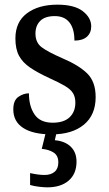

<svg xmlns="http://www.w3.org/2000/svg" viewBox="-20 -566 467 823"><path d="M202 10Q122 10 79.5 -17.5Q37 -45 37 -97Q37 -136 59 -151Q81 -166 104 -166Q104 -111 128 -75.5Q152 -40 206 -40Q254 -40 278.5 -63.5Q303 -87 303 -126Q303 -150 293 -166.5Q283 -183 258.5 -197.5Q234 -212 192 -231Q142 -254 109.5 -276Q77 -298 61.5 -327Q46 -356 46 -401Q46 -472 95.5 -509Q145 -546 226 -546Q299 -546 335 -518Q371 -490 371 -453Q371 -425 352.5 -408.5Q334 -392 299 -392Q299 -443 277.5 -470Q256 -497 215 -497Q173 -497 152.5 -476.5Q132 -456 132 -422Q132 -384 158 -364Q184 -344 246 -317Q319 -286 354.5 -250.5Q390 -215 390 -150Q390 -73 339.5 -31.5Q289 10 202 10ZM183 237Q169 237 147.5 234.5Q126 232 109 227V176Q145 184 171 184Q198 184 214 170.5Q230 157 230 130Q230 101 210 88Q190 75 159 72L179 -9H225L215 35Q259 39 283.5 63Q308 87 308 127Q308 179 274.5 208Q241 237 183 237Z"/></svg>

Font: Noto Serif Georgian SemiCondensed Medium
Style: Regular
Weight: 500
Width: 4
Designer: Monotype Design Team, Akaki Razmadze
Foundry: Google LLC
Version: Version 2.003; ttfautohint (v1.8.4.7-5d5b)